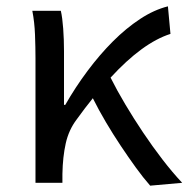

<svg xmlns="http://www.w3.org/2000/svg" viewBox="-20 -577 595 606"><path d="M454 9Q432 -16 408.5 -48.5Q385 -81 361 -117Q337 -153 314.5 -191Q292 -229 273 -267Q260 -251 247.5 -234.5Q235 -218 222 -200Q197 -167 187.5 -124.5Q178 -82 177 -28V0H92V-394Q92 -427 90.5 -467Q89 -507 82 -543H172Q177 -521 179.5 -486.5Q182 -452 182 -416V-246H186Q218 -302 256.5 -353.5Q295 -405 336.5 -446.5Q378 -488 422 -517Q466 -546 510 -557L518 -470Q430 -442 329 -332Q349 -292 375.5 -247.5Q402 -203 431.5 -159Q461 -115 492.5 -74Q524 -33 555 0Z"/></svg>

Font: SpoqaHanSans-Regular
Style: Regular
Weight: 400
Designer: [Spoqa Han Sans] Dong-huui Kim \uAE40 \uB3D9 \uD718  Younghwa Kang \uAC15 \uC601 \uD654  [Noto Sans] Ryoko NISHIZUKA \u8
Foundry: Spoqa (http://www.spoqa-han-sans.com)
Version: Version 2.000